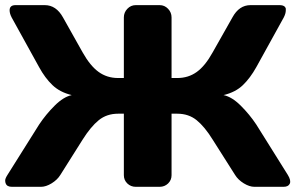

<svg xmlns="http://www.w3.org/2000/svg" viewBox="-20 -721 1140 741"><path d="M17.1 -681.2Q17.1 -701.2 40 -701.2H152.8Q196.8 -701.2 223.1 -653.8L298.8 -519Q328.1 -466.8 360.6 -443.4Q393.1 -419.9 436 -419.9H458V-653.8Q458 -672.9 471.4 -687Q484.9 -701.2 503.9 -701.2H596.2Q615.2 -701.2 628.7 -687Q642.1 -672.9 642.1 -653.8V-419.9H664.1Q707 -419.9 739.5 -443.4Q772 -466.8 800.8 -519L877 -653.8Q902.8 -701.2 946.8 -701.2H1060.1Q1079.1 -701.2 1083 -688V-681.2Q1083 -668.9 1075.2 -653.8L969.2 -461.9Q945.8 -419.9 917.5 -392.6Q889.2 -365.2 842.8 -354Q875 -347.2 908.9 -313.5Q942.9 -279.8 969.2 -240.2L1090.8 -45.9Q1104 -24.4 1098.4 -12.2Q1092.8 0 1074.2 0H961.9Q942.9 0 920.9 -13.4Q898.9 -26.9 887.2 -45.9L800.8 -182.1Q770 -231.9 739 -257.1Q708 -282.2 664.1 -282.2H642.1V-44.9Q642.1 -25.9 628.7 -12.9Q615.2 0 596.2 0H503.9Q484.9 0 471.4 -12.9Q458 -25.9 458 -44.9V-282.2H436Q392.1 -282.2 361.1 -257.1Q330.1 -231.9 298.8 -182.1L212.9 -45.9Q201.2 -26.9 179.2 -13.4Q157.2 0 138.2 0H25.9Q6.8 0 2 -13.2Q0 -17.1 0 -24.7Q0 -32.2 8.8 -45.9L130.9 -240.2Q157.2 -279.8 191.2 -313.5Q225.1 -347.2 256.8 -354Q210.9 -365.2 182.4 -392.6Q153.8 -419.9 130.9 -461.9L24.9 -653.8Q17.1 -668.9 17.1 -681.2Z"/></svg>

Font: Days One
Style: Regular
Weight: 400
Designer: Alexander Kalachev, Alexey Maslov, Jovanny Lemonad
Foundry: Alexander Kalachev, Alexey Maslov, Jovanny Lemonad
Version: Version 1.002